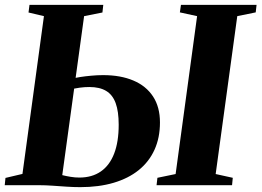

<svg xmlns="http://www.w3.org/2000/svg" viewBox="-28 -763 1078 791"><path d="M302.5 8Q275.5 8 246 6Q216.5 4 187.8 2Q159 0 135 0H-8.5L-5.5 -30L64.5 -46.5L153 -696.5L89.5 -711.5L93.5 -743H397.5L394 -711.5L318.5 -696.5L228.5 -41.5Q244.5 -37.5 262.8 -34.5Q281 -31.5 299 -31.5Q351 -31.5 387.2 -56.5Q423.5 -81.5 442.2 -130Q461 -178.5 461 -249Q461 -304 448.5 -338.2Q436 -372.5 409.2 -388.5Q382.5 -404.5 340 -404.5Q320 -404.5 300.5 -401.8Q281 -399 266 -396L269 -438.5Q282 -442.5 303 -445.8Q324 -449 348.5 -451.2Q373 -453.5 397 -453.5Q469 -453.5 521.5 -431.2Q574 -409 602.5 -365.5Q631 -322 631 -258.5Q631 -195.5 608.5 -146Q586 -96.5 543.5 -62.2Q501 -28 440.2 -10Q379.5 8 302.5 8ZM617 0 620.5 -30.5 695.5 -46 784 -696.5 713 -712 717.5 -743H1029L1025.5 -712L949.5 -696.5L860.5 -46L931 -30.5L928 0Z"/></svg>

Font: Merriweather 96pt ExtraBold
Style: Italic
Weight: 800
Italic angle: -7.8°
Version: Version 2.101